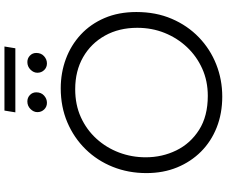

<svg xmlns="http://www.w3.org/2000/svg" viewBox="-98 -908 1019 863"><g transform="rotate(-90 411.5 -476.5)"><path d="M409 13Q333 13 270 -12Q207 -37 161.5 -82.5Q116 -128 90.5 -190Q65 -252 65 -328Q65 -409 93 -479Q121 -549 172.5 -601.5Q224 -654 293.5 -683.5Q363 -713 446 -713Q516 -713 578 -690Q640 -667 687.5 -623Q735 -579 762 -516Q789 -453 789 -373Q789 -285 758.5 -214Q728 -143 675 -92Q622 -41 553.5 -14Q485 13 409 13ZM412 -52Q479 -52 534.5 -77Q590 -102 631 -145.5Q672 -189 695 -246Q718 -303 718 -369Q718 -451 683 -514Q648 -577 586 -612.5Q524 -648 442 -648Q372 -648 316 -622.5Q260 -597 219.5 -552.5Q179 -508 157.5 -451Q136 -394 136 -331Q136 -257 167 -193.5Q198 -130 259.5 -91Q321 -52 412 -52ZM558 -775Q540 -775 528 -787.5Q516 -800 516 -818Q516 -835 530 -849Q544 -863 564 -863Q581 -863 593 -851.5Q605 -840 605 -823Q605 -801 590.5 -788Q576 -775 558 -775ZM381 -775Q363 -775 351 -787.5Q339 -800 339 -818Q339 -835 353 -849Q367 -863 387 -863Q404 -863 416 -851.5Q428 -840 428 -823Q428 -801 413.5 -788Q399 -775 381 -775ZM338 -917 346 -966H634L626 -917Z"/></g></svg>

Font: MuseoModerno Light
Style: Italic
Weight: 300
Italic angle: -9°
Designer: Pablo Cosgaya, Héctor Gatti, Marcela Romero, and the Authors of The MuseoModerno Project.
Foundry: Omnibus-Type Team
Version: Version 1.003